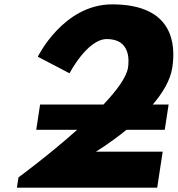

<svg xmlns="http://www.w3.org/2000/svg" viewBox="-20 -860 814 880"><path d="M469.7 -681C579.7 -681 571.3 -580 566.7 -550C559.9 -505.9 514.9 -445.1 454.3 -381H163.8L146.1 -265H333.6C202.4 -147.9 64.7 -47 64.7 -47L57.5 0H700.5L725.7 -165H419.7C419.7 -165 485.2 -204.2 559.6 -265H735.1L752.8 -381H680.4C725.4 -433.8 760.8 -491.8 769.7 -550C785.6 -654 777 -840 494 -840C270 -840 153.3 -600 153.3 -600L298.7 -524C298.7 -524 379.7 -681 469.7 -681Z"/></svg>

Font: Sztylet
Style: BdObl
Weight: 700
Foundry: Cannot Into Space Fonts, PlusOne Fonts
Version: Version 0.12